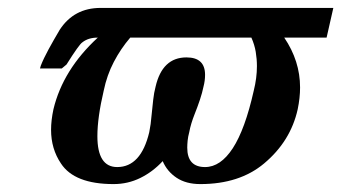

<svg xmlns="http://www.w3.org/2000/svg" viewBox="-20 -447 862 485"><path d="M732 -171Q714 -90 647 -34Q585 18 486 18Q450 18 426 2Q402 -14 391 -40Q366 -13 334.5 2.5Q303 18 267 18Q168 18 134 -34Q109 -71 109 -119Q109 -143 115 -171Q139 -271 227 -352Q203 -352 188 -340Q180 -335 148 -284L136 -274H81L83 -281Q90 -299 102.5 -322Q115 -345 131 -372Q167 -427 234 -427H822L805 -352H698Q738 -293 738 -226Q738 -200 732 -171ZM615 -352H309Q285 -324 267.5 -290.5Q250 -257 242 -218Q226 -150 226 -103Q226 -25 276 -25Q336 -25 357 -113Q361 -132 363 -157Q365 -177 367 -195Q369 -213 373 -228Q390 -302 451 -302Q498 -302 498 -258Q498 -243 494 -228Q491 -213 485 -195Q479 -177 471 -157Q467 -147 463.5 -135.5Q460 -124 458 -113Q455 -102 454 -92Q453 -82 453 -74Q453 -25 498 -25Q537 -25 568 -72.5Q599 -120 621 -218Q629 -250 629 -280Q629 -298 626 -316Q623 -334 615 -352Z"/></svg>

Font: Libertinus Serif SemiBold
Style: Italic
Weight: 600
Italic angle: -11.5°
Designer: Philipp H. Poll, Khaled Hosny
Foundry: Caleb Maclennan
Version: Version 7.051;RELEASE